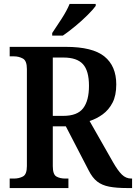

<svg xmlns="http://www.w3.org/2000/svg" viewBox="-20 -951 688 971"><path d="M29 0V-48H51Q76 -48 96 -58.5Q116 -69 116 -111V-602Q116 -644 95.5 -655Q75 -666 51 -666H29V-714H313Q448 -714 508 -665.5Q568 -617 568 -524Q568 -468 549 -431.5Q530 -395 499 -372.5Q468 -350 433 -339L552 -130Q576 -88 596.5 -68Q617 -48 644 -48H648V0H623Q569 0 532.5 -7Q496 -14 471.5 -33Q447 -52 428 -90L313 -312H247V-111Q247 -69 265 -58.5Q283 -48 310 -48H326V0ZM300 -365Q371 -365 400.5 -403.5Q430 -442 430 -517Q430 -593 399.5 -626.5Q369 -660 301 -660H247V-365ZM244 -784Q265 -815 291.5 -856Q318 -897 332 -931H464V-921Q452 -904 423.5 -875.5Q395 -847 360.5 -818.5Q326 -790 298 -771H244Z"/></svg>

Font: Noto Serif Lao SemiCondensed SemiBold
Style: Regular
Weight: 600
Width: 4
Designer: Monotype Design Team
Foundry: Monotype Imaging Inc.
Version: Version 2.003; ttfautohint (v1.8.4.7-5d5b)